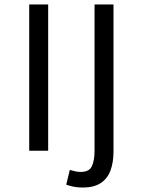

<svg xmlns="http://www.w3.org/2000/svg" viewBox="-20 -676 640 861"><path d="M111 0V-656H196V0ZM351 165Q328 165 309 161Q290 157 277 152L293 86Q304 89 316 92Q328 95 342 95Q380 95 392 69.5Q404 44 404 0V-656H489V3Q489 52 475.5 88.5Q462 125 431.5 145Q401 165 351 165Z"/></svg>

Font: Source Code Variable
Style: Regular
Weight: 400
Monospace: yes
Designer: Paul D. Hunt, Teo Tuominen
Foundry: Adobe Systems Incorporated
Version: Version 1.010;hotconv 1.0.106;makeotfexe 2.5.65593